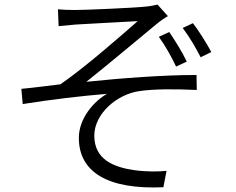

<svg xmlns="http://www.w3.org/2000/svg" viewBox="-20 -785 1040 845"><path d="M235 -744 238 -670C258 -672 287 -675 313 -677C356 -680 540 -689 586 -692C522 -636 359 -492 246 -414C196 -408 128 -399 74 -394L80 -327C204 -347 341 -363 451 -372C397 -342 327 -267 327 -178C327 -26 457 50 699 39L713 -33C678 -30 631 -28 572 -36C480 -49 395 -83 395 -188C395 -284 494 -370 593 -384C652 -393 747 -394 846 -389L845 -455C697 -455 515 -441 360 -425C442 -490 595 -618 670 -680C683 -691 706 -707 719 -714L673 -765C662 -762 643 -758 622 -756C565 -750 355 -741 311 -741C281 -741 257 -742 235 -744ZM725 -644 679 -623C708 -583 734 -536 755 -492L802 -514C780 -560 748 -610 725 -644ZM829 -683 784 -662C813 -624 841 -576 863 -533L910 -556C887 -599 853 -652 829 -683Z"/></svg>

Font: Noto Sans CJK HK DemiLight
Style: Regular
Weight: 350
Designer: Ryoko NISHIZUKA 西塚涼子 (kana, bopomofo & ideographs); Paul D. Hunt (Latin, Greek & Cyrillic); Sandoll Communications 산돌커뮤니
Foundry: Adobe
Version: Version 2.004;hotconv 1.0.118;makeotfexe 2.5.65603